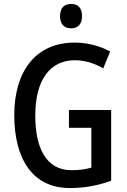

<svg xmlns="http://www.w3.org/2000/svg" viewBox="-20 -1005 643 969"><path d="M339 -985C304 -985 283 -965 283 -923C283 -883 305 -862 339 -862C373 -862 394 -883 394 -923C394 -965 374 -985 339 -985ZM328 -450V-360H441V-159C412 -151 383 -146 341 -146C210 -146 158 -263 158 -422C158 -602 233 -701 358 -701C409 -701 458 -685 501 -660L536 -745C484 -773 423 -790 357 -790C158 -790 52 -643 52 -424C52 -205 143 -56 332 -56C409 -56 475 -69 541 -93V-450Z"/></svg>

Font: Noto Sans Malayalam UI Condensed Medium
Style: Regular
Weight: 500
Width: 3
Designer: Jelle Bosma - Monotype Design Team
Foundry: Monotype Imaging Inc.
Version: Version 2.104